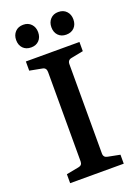

<svg xmlns="http://www.w3.org/2000/svg" viewBox="-140 -785 606 845"><g transform="rotate(-20 163.0 -363.0)"><path d="M288 -527 232 -516Q213 -513 213 -493V-75Q213 -56 232 -53L288 -42V0H37V-42L95 -53Q113 -56 113 -74V-493Q113 -513 95 -516L37 -527V-570H288ZM81 -620Q57 -620 43 -634.5Q29 -649 29 -673Q29 -696 43 -711Q57 -726 81 -726Q104 -726 118 -711Q132 -696 132 -673Q132 -649 118 -634.5Q104 -620 81 -620ZM245 -620Q222 -620 208 -634.5Q194 -649 194 -673Q194 -696 208 -711Q222 -726 245 -726Q269 -726 283 -711Q297 -696 297 -673Q297 -649 283 -634.5Q269 -620 245 -620Z"/></g></svg>

Font: Rasa Medium
Style: Regular
Weight: 500
Designer: Anna Giedrys (Yrsa+Rasa design), David Brezina (Yrsa art-direction, Rasa art-direction, design)
Foundry: Rosetta Type Foundry
Version: Version 2.004